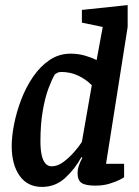

<svg xmlns="http://www.w3.org/2000/svg" viewBox="-20 -724 547 755"><path d="M145 11Q88 11 57 -33Q26 -77 26 -150Q26 -188 35.5 -236Q45 -284 63.5 -332.5Q82 -381 110 -422Q138 -463 175 -488Q212 -513 258 -513Q288 -513 315 -505Q342 -497 360 -488L384 -618L302 -635V-685L482 -704V-618L397 -80H468V-27Q466 -25 450.5 -17Q435 -9 410 -1.5Q385 6 355 6Q317 6 301 -4.5Q285 -15 285 -44Q285 -57 289.5 -71Q294 -85 304 -104L300 -106Q275 -60 236.5 -24.5Q198 11 145 11ZM183 -70Q206 -70 228.5 -86.5Q251 -103 270.5 -125Q290 -147 302 -166L341 -389Q317 -413 286.5 -427Q256 -441 221 -441Q212 -441 206 -438Q200 -435 196 -432Q184 -412 170.5 -376Q157 -340 148 -287.5Q139 -235 139 -168Q139 -138 143.5 -116Q148 -94 158 -82Q168 -70 183 -70Z"/></svg>

Font: Faustina Light SemiBold
Style: Italic
Weight: 600
Italic angle: -8°
Version: Version 1.200